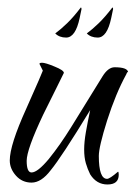

<svg xmlns="http://www.w3.org/2000/svg" viewBox="-20 -478 361 511"><path d="M266 13Q237 13 220 -14Q213 -28 208.5 -43.5Q204 -59 204 -80Q204 -100 208.5 -126Q213 -152 220 -185Q181 -121 155 -81.5Q129 -42 115 -25Q90 8 64 8Q39 8 22.5 -10.5Q6 -29 6 -51Q6 -92 50 -189Q94 -288 94 -290L85 -308Q85 -311 92 -311Q101 -311 125 -301Q150 -291 150 -284Q145 -274 131.5 -246.5Q118 -219 95 -173Q51 -80 51 -50Q51 -19 64 -19Q80 -19 110 -55Q126 -75 140 -95Q154 -115 169 -139L253 -275Q268 -299 285 -299Q319 -299 321 -286Q319 -288 316 -280Q288 -229 265 -157Q243 -87 243 -63Q243 -2 265 -2Q272 -2 294 -21Q296 -21 296 -13Q296 13 266 13ZM240 -378Q222 -378 211 -389Q226 -400 243 -416.5Q260 -433 279 -458Q281 -458 281 -454L276 -430Q265 -378 240 -378ZM156 -378Q138 -378 127 -389Q142 -400 159 -416.5Q176 -433 195 -458Q197 -458 197 -454L192 -430Q181 -378 156 -378Z"/></svg>

Font: Qwigley
Style: Regular
Weight: 400
Designer: Robert E. Leuschke
Foundry: Robert E. Leuschke
Version: Version 1.010; ttfautohint (v1.8.3)